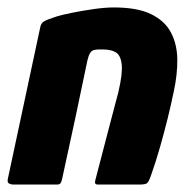

<svg xmlns="http://www.w3.org/2000/svg" viewBox="-28 -496 512 516"><path d="M7 0Q3 0 -3 -2.5Q-9 -5 -7 -15Q15 -117 36.5 -218.5Q58 -320 80 -422Q82 -434 91 -439Q100 -444 125 -452Q138 -456 165 -461.5Q192 -467 223 -471.5Q254 -476 278 -476Q341 -476 378 -458Q415 -440 431.5 -408.5Q448 -377 448.5 -336.5Q449 -296 439 -250Q432 -216 422.5 -177.5Q413 -139 402 -100.5Q391 -62 379 -28Q372 -7 367 -3.5Q362 0 346 0H235Q225 0 228 -11Q229 -16 235.5 -40Q242 -64 250.5 -97.5Q259 -131 268 -164.5Q277 -198 283 -221.5Q289 -245 290 -248Q302 -299 299 -323.5Q296 -348 283 -355.5Q270 -363 250 -363Q240 -363 236 -363Q232 -363 227 -362Q219 -361 214.5 -354Q210 -347 207 -334Q192 -261 175 -181.5Q158 -102 140 -20Q139 -14 136.5 -7Q134 0 126 0Z"/></svg>

Font: Glory ExtraBold
Style: Italic
Weight: 800
Italic angle: -12°
Version: Version 1.011